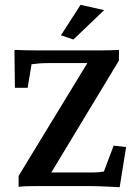

<svg xmlns="http://www.w3.org/2000/svg" viewBox="-20 -786 570 811"><path d="M485.4 4.9Q470.7 3.9 449.2 2.9Q427.7 2 405.3 1Q382.8 0 366.2 0H132.8Q113.3 0 95.2 0.5Q77.1 1 58.6 2.9V-43L372.1 -557.6V-519.5H187.5Q161.1 -519.5 144.5 -518.1Q127.9 -516.6 113.3 -514.6L96.7 -415H43L41 -575.2Q63.5 -574.2 88.4 -573.7Q113.3 -573.2 131.8 -573.2H407.2Q425.8 -573.2 444.8 -573.7Q463.9 -574.2 482.4 -575.2V-530.3L173.8 -19.5V-57.6H376Q387.7 -57.6 397.5 -58.6Q407.2 -59.6 418.9 -61.5L460 -170.9L512.7 -165ZM290 -619.1 237.3 -636.7 320.3 -765.6 419.9 -743.2Z"/></svg>

Font: Crimson Pro SemiBold
Style: Regular
Weight: 600
Designer: Jacques Le Bailly
Foundry: Baron von Fonthausen
Version: Version 1.003